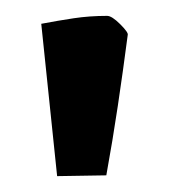

<svg xmlns="http://www.w3.org/2000/svg" viewBox="-20 -709 213 242"><path d="M115 -689Q121 -689 131.5 -678.5Q142 -668 141 -665Q135 -619 128.5 -575.5Q122 -532 114 -488L52 -487L32 -679Q53 -683 73 -686Q93 -689 115 -689Z"/></svg>

Font: Grenze Gotisch SemiBold
Style: Regular
Weight: 600
Designer: Renata Polastri
Foundry: Omnibus-Type
Version: Version 1.001